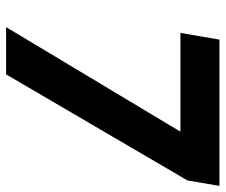

<svg xmlns="http://www.w3.org/2000/svg" viewBox="-75 -665 740 630"><g transform="rotate(90 295.0 -350.0)"><path d="M69 0 412 -572H88L110 -700H590L572 -595L224 0Z"/></g></svg>

Font: DM Sans 11pt Black
Style: Italic
Weight: 900
Italic angle: -10°
Version: Version 4.004;gftools[0.9.30]